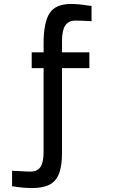

<svg xmlns="http://www.w3.org/2000/svg" viewBox="-20 -716 600 969"><path d="M56 226 41 224V146L69 147Q111 150 135 150Q168 150 184 127Q200 104 200 51V-372H140V-452H200V-496Q200 -602 230 -649Q260 -696 339 -696Q376 -696 425 -688L442 -686V-609Q397 -612 360 -612Q326 -612 309.5 -587.5Q293 -563 293 -511V-452H431V-372H293V53Q293 121 278 160Q263 199 230 216Q197 233 142 233Q97 233 56 226Z"/></svg>

Font: Cairo SemiBold
Style: Regular
Weight: 600
Designer: Mohamed Gaber, the designers of Titillium
Foundry: Kief Type Foundry
Version: Version 2.009; ttfautohint (v1.5.33-1714) -l 8 -r 50 -G 200 